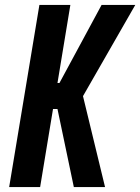

<svg xmlns="http://www.w3.org/2000/svg" viewBox="-20 -755 566 775"><path d="M17 0 139 -735H264L212 -420H220L390 -735H526L315 -367L404 0H278L212 -315H194L142 0Z"/></svg>

Font: Iosevka Curly XBdObl
Style: Regular
Weight: 800
Italic angle: -9°
Monospace: yes
Designer: Belleve Invis
Foundry: Belleve Invis
Version: Version 11.1.0; ttfautohint (v1.8.3)